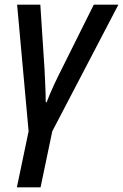

<svg xmlns="http://www.w3.org/2000/svg" viewBox="-20 -559 525 819"><path d="M52 240 102 1 53 -539H152L170 -263Q171 -236 173 -197.5Q175 -159 175 -123H179Q191 -155 208.5 -193Q226 -231 243 -264L380 -539H485L203 1L153 240Z"/></svg>

Font: Noto Sans SemiCondensed Medium
Style: Italic
Weight: 500
Width: 4
Italic angle: -12°
Designer: Monotype Design Team
Foundry: Monotype Imaging Inc.
Version: Version 2.013; ttfautohint (v1.8.4.7-5d5b)